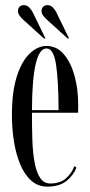

<svg xmlns="http://www.w3.org/2000/svg" viewBox="-20 -702 344 733"><path d="M161 10.5Q125 10.5 99.2 -12.5Q73.5 -35.5 57.2 -74.5Q41 -113.5 33.2 -162.5Q25.5 -211.5 25.5 -263Q25.5 -352.5 44.5 -411Q63.5 -469.5 93.8 -498Q124 -526.5 157.5 -526.5Q197 -526.5 224 -494.5Q251 -462.5 264.8 -411.8Q278.5 -361 278.5 -304Q278.5 -296 278.5 -288Q278.5 -280 278 -271.5H102V-270.5Q102 -217.5 103.5 -169.2Q105 -121 111.8 -83.2Q118.5 -45.5 132.8 -23.5Q147 -1.5 172 -1.5Q210.5 -1.5 233 -22.2Q255.5 -43 263.5 -67.5L272 -62.5Q261 -33 233.8 -11.2Q206.5 10.5 161 10.5ZM157.5 -517Q103 -517 102 -281.5H203.5Q203.5 -390.5 194.2 -453.8Q185 -517 157.5 -517ZM239.5 -554 159.5 -626.5Q151 -634 144.8 -642.5Q138.5 -651 138.5 -660Q138.5 -669 144.5 -675.8Q150.5 -682.5 160.5 -682.5Q172.5 -682.5 181.2 -674Q190 -665.5 195 -655L243 -556.5ZM149 -554 69 -626.5Q60.5 -634 54.5 -642.5Q48.5 -651 48.5 -660Q48.5 -669 54.2 -675.8Q60 -682.5 70 -682.5Q82.5 -682.5 91 -674Q99.5 -665.5 105 -655L153 -556.5Z"/></svg>

Font: Imbue 100pt
Style: Regular
Weight: 400
Designer: Tyler Finck
Foundry: Etcetera Type Company
Version: Version 1.102; ttfautohint (v1.8.3)